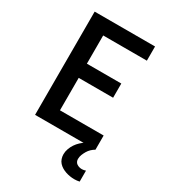

<svg xmlns="http://www.w3.org/2000/svg" viewBox="-227 -848 1053 1184"><g transform="rotate(30 300.0 -256.0)"><path d="M89 0V-735H519V-634H208V-433H453V-332H208V-101H519V0ZM497 223Q481 223 465.5 220.5Q450 218 435 213Q420 208 406.5 200Q393 192 382.5 180.5Q372 169 367 153.5Q362 138 362 123Q362 103 369 83.5Q376 64 387 47.5Q398 31 413 17Q428 3 445 -7.5Q462 -18 480.5 -26Q499 -34 519 -38V0Q505 8 493.5 19Q482 30 474 43.5Q466 57 460 72Q454 87 454 103Q454 113 458 121.5Q462 130 470 135.5Q478 141 487.5 143.5Q497 146 506 146Q513 146 520 144.5Q527 143 533 141V219Q524 221 515 222Q506 223 497 223Z"/></g></svg>

Font: Iosevka Fixed Extended
Style: Bold
Weight: 700
Width: 7
Monospace: yes
Designer: Belleve Invis
Foundry: Belleve Invis
Version: Version 24.1.1; ttfautohint (v1.8.4)